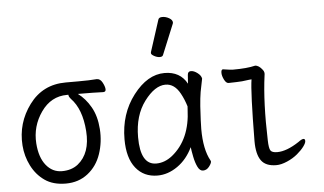

<svg xmlns="http://www.w3.org/2000/svg" viewBox="-53 -850 1606 953"><g transform="rotate(-5 750.0 -373.0)"><path d="M40 -189Q32 -301 99 -391.5Q166 -482 281 -482H343Q400 -482 435 -485H436Q453 -485 463.5 -465.5Q474 -446 475 -432Q476 -418 462 -418Q414 -420 351 -420H336Q373 -393 399 -347.5Q425 -302 429.5 -237Q434 -172 414 -113Q394 -54 348 -18Q302 18 238.5 18Q175 18 133.5 -11Q92 -40 68 -87.5Q44 -135 40 -189ZM304 -70Q369 -122 361 -233Q353 -344 299 -399Q290 -409 289 -417V-420H282Q202 -420 152.5 -349.5Q103 -279 109 -193Q114 -123 145.5 -84Q177 -45 224.5 -45Q272 -45 304 -70Z M695 18Q627 18 587 -32Q547 -82 547 -175Q547 -302 617.5 -394Q688 -486 773 -486Q851 -486 885 -423Q887 -445 888 -466Q889 -484 904.5 -484Q920 -484 937.5 -470.5Q955 -457 957 -442Q952 -420 944 -377Q939 -347 936 -306Q931 -225 931 -193Q931 -91 963 -34L965 -29Q965 -19 952.5 -3Q940 13 922 13Q906 13 895.5 -8.5Q885 -30 879 -60.5Q873 -91 871 -108Q843 -49 795 -15.5Q747 18 695 18ZM694 -42Q736 -42 774 -72Q867 -147 872 -296Q872 -304 873 -311Q862 -347 846 -376Q818 -428 773 -428Q720 -428 667.5 -358Q615 -288 615 -180Q615 -42 694 -42ZM774 -576Q771 -567 757.5 -567Q744 -567 729.5 -575Q715 -583 715 -589.5Q715 -596 716 -597L766 -752Q769 -764 786.5 -764Q804 -764 820.5 -754.5Q837 -745 837 -732Q837 -729 836 -727Z M1287 18Q1234 18 1211.5 -13.5Q1189 -45 1189 -110Q1191 -356 1201 -417L1189 -416Q1150 -410 1124.5 -410Q1099 -410 1086 -409Q1074 -409 1064.5 -428Q1055 -447 1055 -462Q1055 -479 1064 -479Q1102 -473 1113 -473Q1184 -473 1224 -483Q1243 -483 1261 -459Q1271 -447 1267 -430Q1249 -297 1255 -108Q1256 -69 1263.5 -57.5Q1271 -46 1297 -46Q1344 -46 1406 -87Q1423 -100 1432 -100Q1440 -100 1440 -89Q1440 -79 1427.5 -62Q1415 -45 1393 -26.5Q1371 -8 1341 5Q1311 18 1287 18Z"/></g></svg>

Font: LXGW WenKai Mono TC
Style: Regular
Weight: 400
Designer: LXGW / Fontworks Inc.
Foundry: LXGW / Fontworks Inc.
Version: Version 1.330